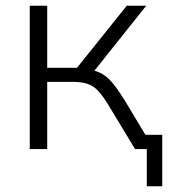

<svg xmlns="http://www.w3.org/2000/svg" viewBox="-20 -521 603 671"><path d="M84 0V-501H145V-284H249L423 -501H491L310 -274Q340 -266 362.5 -243Q385 -220 416 -170L488 -50H547V130H493V0H452L357 -157Q338 -188 321.5 -205Q305 -222 284 -228.5Q263 -235 232 -235H145V0Z"/></svg>

Font: Winston Light
Style: Regular
Weight: 300
Designer: Original fonts by Vernon Adams / Changes by Cristiano Sobral
Foundry: Original fonts by Vernon Adams / Changes by Cristiano Sobral
Version: Version 2.503;July 17, 2020;FontCreator 13.0.0.2655 64-bit